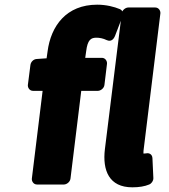

<svg xmlns="http://www.w3.org/2000/svg" viewBox="-20 -763 723 820"><path d="M179 -514 136 -511C123 -510 112 -499 110 -486L99 -400C98 -389 106 -375 121 -375H162L116 0C115 11 123 25 138 25H253C264 25 279 15 281 0L327 -375H398C409 -375 424 -385 426 -400L437 -491C438 -502 430 -516 415 -516H344L348 -544C354 -594 369 -602 392 -602C405 -602 421 -599 435 -592C458 -581 468 -602 471 -609L504 -695C508 -707 503 -719 492 -724C468 -734 434 -743 395 -743C264 -743 197 -653 183 -542ZM631 -88C630 -104 617 -111 604 -108C597 -107 596 -107 593 -107C593 -109 592 -113 593 -120L665 -706C666 -717 658 -731 643 -731H528C517 -731 502 -721 500 -706L428 -126C417 -35 446 37 545 37C574 37 598 33 617 25C627 21 635 10 635 -2Z"/></svg>

Font: Falling Sky
Style: BlkObl
Weight: 900
Designer: Paul D. Hunt
Foundry: Adobe Systems Incorporated
Version: Version 1.02